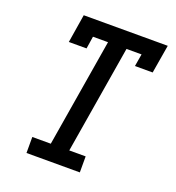

<svg xmlns="http://www.w3.org/2000/svg" viewBox="-133 -841 866 947"><g transform="rotate(20 300.0 -367.5)"><path d="M112 0V-84H209L303 -651H224L214 -586H121L145 -735H586L561 -586H468L479 -651H400L306 -84H392V0Z"/></g></svg>

Font: Iosevka Etoile Medium Oblique
Style: Regular
Weight: 500
Italic angle: -9°
Designer: Belleve Invis
Foundry: Belleve Invis
Version: Version 15.5.2; ttfautohint (v1.8.4)